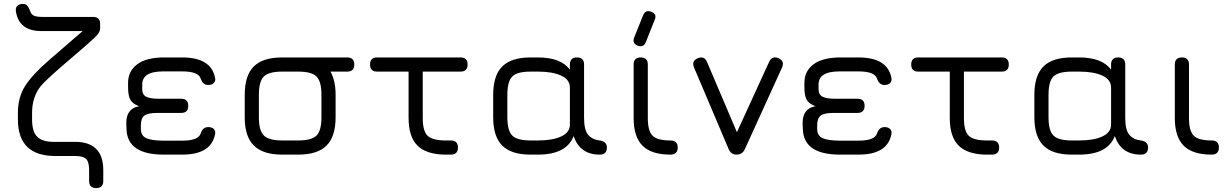

<svg xmlns="http://www.w3.org/2000/svg" viewBox="-20 -786 6265 976"><path d="M61 -728Q58 -746 67.5 -756Q77 -766 96 -766Q111 -766 118 -758Q125 -750 133 -731Q138 -713 152 -706.5Q166 -700 196 -700H453Q489 -700 489 -664V-643Q489 -626 476 -610.5Q463 -595 415 -553L286 -442Q207 -373 187 -348Q143 -293 143 -212V-179Q143 -117 169 -91Q195 -65 251 -65H361Q505 -65 505 79V134Q505 170 469 170Q433 170 433 134V79Q433 37 418 22Q403 7 361 7H261Q71 7 71 -179V-213Q71 -290 107 -348Q143 -406 238 -488L400 -628H191Q76 -628 61 -728Z M623 -131 622 -157Q620 -234 687 -246Q653 -259 642 -280Q631 -301 631 -344V-365Q631 -425 678.5 -460Q726 -495 821 -494H906Q1052 -494 1073 -392Q1077 -374 1067 -364Q1057 -354 1038 -354Q1011 -354 1000 -387Q988 -423 906 -423H809Q701 -423 703 -354V-333Q703 -304 724 -294Q745 -284 786 -284H901Q937 -284 937 -248Q937 -212 901 -212H780Q732 -212 714 -198.5Q696 -185 696 -148V-131Q696 -96 724 -83.5Q752 -71 812 -71H906Q988 -71 1000 -107Q1010 -140 1039 -140Q1057 -140 1067 -130Q1077 -120 1073 -102Q1052 0 906 0H812Q626 0 623 -131Z M1414 0Q1317 0 1270.5 -46Q1224 -92 1224 -189V-304Q1224 -402 1270 -448Q1316 -494 1414 -494H1745Q1781 -494 1781 -458Q1781 -422 1745 -422H1660Q1686 -376 1686 -304V-190Q1686 -92 1640 -46Q1594 0 1496 0ZM1296 -189Q1296 -122 1321.5 -97Q1347 -72 1414 -72H1496Q1564 -72 1589 -97Q1614 -122 1614 -190V-304Q1614 -372 1589 -397Q1564 -422 1496 -422H1414Q1346 -422 1321 -397Q1296 -372 1296 -304Z M1897 -422Q1861 -422 1861 -458Q1861 -494 1897 -494H2321Q2357 -494 2357 -458Q2357 -422 2321 -422H2129V-186Q2129 -121 2152.5 -97Q2176 -73 2240 -72H2271Q2308 -72 2308 -36Q2308 0 2271 0H2239Q2145 -2 2101 -47Q2057 -92 2057 -186V-422Z M2487 -190V-304Q2487 -402 2533 -448Q2579 -494 2677 -494H2715Q2831 -494 2877 -432V-458Q2877 -494 2913 -494Q2949 -494 2949 -458V-186Q2949 -125 2970 -100.5Q2991 -76 3028 -72Q3065 -67 3065 -36Q3065 0 3028 0Q2928 0 2896 -94Q2859 0 2715 0H2677Q2579 0 2533 -46Q2487 -92 2487 -190ZM2559 -190Q2559 -122 2584 -97Q2609 -72 2677 -72H2715Q2789 -72 2833 -92.5Q2877 -113 2877 -153V-341Q2877 -381 2833 -401.5Q2789 -422 2715 -422H2677Q2609 -422 2584 -397Q2559 -372 2559 -304Z M3221 -554Q3192 -566 3204 -596L3249 -708Q3261 -738 3291 -726Q3321 -715 3308 -685L3263 -572Q3252 -543 3221 -554ZM3388 0Q3292 0 3246.5 -45Q3201 -90 3201 -186V-458Q3201 -494 3237 -494Q3273 -494 3273 -458V-186Q3273 -120 3297.5 -96Q3322 -72 3388 -72Q3425 -72 3425 -36Q3425 0 3388 0Z M3766 -27Q3753 0 3724 0Q3696 0 3684 -28L3508 -443Q3494 -476 3527 -490Q3560 -504 3574 -471L3726 -114L3890 -472Q3905 -504 3938 -490Q3970 -475 3955 -442Z M4061 -131 4060 -157Q4058 -234 4125 -246Q4091 -259 4080 -280Q4069 -301 4069 -344V-365Q4069 -425 4116.5 -460Q4164 -495 4259 -494H4344Q4490 -494 4511 -392Q4515 -374 4505 -364Q4495 -354 4476 -354Q4449 -354 4438 -387Q4426 -423 4344 -423H4247Q4139 -423 4141 -354V-333Q4141 -304 4162 -294Q4183 -284 4224 -284H4339Q4375 -284 4375 -248Q4375 -212 4339 -212H4218Q4170 -212 4152 -198.5Q4134 -185 4134 -148V-131Q4134 -96 4162 -83.5Q4190 -71 4250 -71H4344Q4426 -71 4438 -107Q4448 -140 4477 -140Q4495 -140 4505 -130Q4515 -120 4511 -102Q4490 0 4344 0H4250Q4064 0 4061 -131Z M4648 -422Q4612 -422 4612 -458Q4612 -494 4648 -494H5072Q5108 -494 5108 -458Q5108 -422 5072 -422H4880V-186Q4880 -121 4903.5 -97Q4927 -73 4991 -72H5022Q5059 -72 5059 -36Q5059 0 5022 0H4990Q4896 -2 4852 -47Q4808 -92 4808 -186V-422Z M5238 -190V-304Q5238 -402 5284 -448Q5330 -494 5428 -494H5466Q5582 -494 5628 -432V-458Q5628 -494 5664 -494Q5700 -494 5700 -458V-186Q5700 -125 5721 -100.5Q5742 -76 5779 -72Q5816 -67 5816 -36Q5816 0 5779 0Q5679 0 5647 -94Q5610 0 5466 0H5428Q5330 0 5284 -46Q5238 -92 5238 -190ZM5310 -190Q5310 -122 5335 -97Q5360 -72 5428 -72H5466Q5540 -72 5584 -92.5Q5628 -113 5628 -153V-341Q5628 -381 5584 -401.5Q5540 -422 5466 -422H5428Q5360 -422 5335 -397Q5310 -372 5310 -304Z M6139 0Q6043 0 5997.5 -45Q5952 -90 5952 -186V-458Q5952 -494 5988 -494Q6024 -494 6024 -458V-186Q6024 -120 6048.5 -96Q6073 -72 6139 -72Q6176 -72 6176 -36Q6176 0 6139 0Z"/></svg>

Font: Jura SemiBold
Style: Regular
Weight: 600
Designer: Daniel Johnson, Alexei Vanyashin
Foundry: Daniel Johnson
Version: Version 5.103